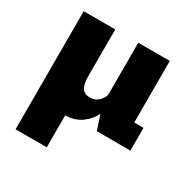

<svg xmlns="http://www.w3.org/2000/svg" viewBox="-159 -643 968 986"><g transform="rotate(30 325.0 -150.0)"><path d="M60.5 200V-500H247.5V-224Q247.5 -174.5 262.2 -153.2Q277 -132 308.5 -132Q339 -132 358.5 -150.5Q378 -169 384 -191V-500H571V-135H626V0H427L398 -86.5Q379 -47 341 -19Q303 9 245.5 11V200Z"/></g></svg>

Font: Trispace ExtraBold
Style: Regular
Weight: 800
Designer: Tyler Finck
Foundry: Etcetera Type Company
Version: Version 1.210; ttfautohint (v1.8.3)